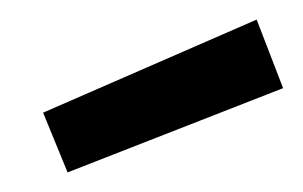

<svg xmlns="http://www.w3.org/2000/svg" viewBox="-20 -770 309 196"><path d="M24 -655 242 -750 269 -680 49 -594Z"/></svg>

Font: TitilliumText22L Rg
Style: Regular
Weight: 400
Designer: Campivisivi
Foundry: Campivisivi
Version: 1.000